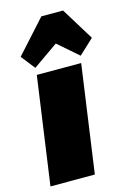

<svg xmlns="http://www.w3.org/2000/svg" viewBox="-122 -871 638 932"><g transform="rotate(-15 196.5 -404.5)"><path d="M311 -540 235 0H12L88 -540ZM35 -645 183 -809H292L393 -645L318 -575L150 -721H299L90 -575Z"/></g></svg>

Font: Pathway Extreme Condensed Black
Style: Italic
Weight: 900
Width: 3
Italic angle: -8°
Version: Version 1.001;gftools[0.9.26]